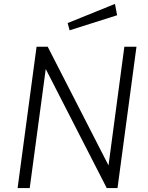

<svg xmlns="http://www.w3.org/2000/svg" viewBox="-20 -962 759 982"><path d="M568 -942 326 -844 336 -807 579 -884ZM616 -723 535 -116 224 -723H167L70 0H132L214 -609L526 0H581L678 -723Z"/></svg>

Font: United Sans ExtraLight
Style: Italic
Weight: 200
Italic angle: -8°
Designer: Pablo Impallari, Rodrigo Fuenzalida (Modified by Dan O. Williams)
Version: Version 1.000;PS 001.000;hotconv 1.0.88;makeotf.lib2.5.64775